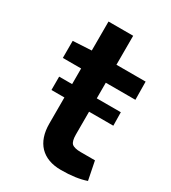

<svg xmlns="http://www.w3.org/2000/svg" viewBox="-161 -715 719 809"><g transform="rotate(30 198.5 -310.0)"><path d="M245 -326H362L363 -261H245V-150Q245 -118 256 -107Q268 -96 300 -96H369L387 -6Q338 11 265 11Q198 11 161 -27Q125 -65 125 -134V-261H62V-326H125V-402H36V-485L126 -490V-631H246V-490H388L389 -402H245Z"/></g></svg>

Font: Taylor Sans Upright Semi Bold
Style: Regular
Weight: 600
Italic angle: -8°
Designer: Natanael Gama
Version: Version 1.001 September 8, 2015